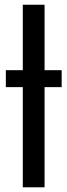

<svg xmlns="http://www.w3.org/2000/svg" viewBox="-20 -798 287 818"><path d="M77.1 0V-777.8H169.9V0ZM4.9 -426.8V-499H242.7V-426.8Z"/></svg>

Font: Voltaire
Style: Regular
Weight: 400
Designer: Yvonne Schüttler, Eben Sorkin, Emma Marichal
Foundry: Sorkin Type Co.
Version: Version 1.010; ttfautohint (v1.8.4.7-5d5b)